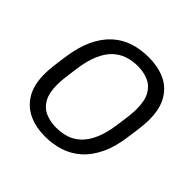

<svg xmlns="http://www.w3.org/2000/svg" viewBox="-176 -866 1047 1047"><g transform="rotate(45 347.0 -343.0)"><path d="M304 10Q237 10 183 -14.5Q129 -39 96.5 -92Q64 -145 64 -232Q64 -254 68 -290.5Q72 -327 79 -373Q91 -462 120 -523.5Q149 -585 191.5 -623.5Q234 -662 287 -679Q340 -696 400 -696H405Q472 -696 526.5 -672Q581 -648 613 -594.5Q645 -541 645 -454Q645 -433 641 -396.5Q637 -360 630 -314Q619 -225 589.5 -163Q560 -101 517.5 -63Q475 -25 422 -7.5Q369 10 309 10ZM316 -67Q358 -67 394.5 -79Q431 -91 460 -119Q489 -147 509.5 -193.5Q530 -240 540 -308Q545 -342 548 -365Q551 -388 552.5 -403.5Q554 -419 554.5 -430Q555 -441 555 -450Q555 -514 534 -551Q513 -588 476.5 -604Q440 -620 393 -620Q351 -620 314.5 -607.5Q278 -595 249 -567.5Q220 -540 199.5 -493.5Q179 -447 169 -379Q165 -345 161.5 -322Q158 -299 156.5 -283Q155 -267 154.5 -256.5Q154 -246 154 -237Q154 -174 175 -136.5Q196 -99 233 -83Q270 -67 316 -67Z"/></g></svg>

Font: Chivo Medium Light
Style: Italic
Weight: 300
Italic angle: -8.05°
Version: Version 2.002